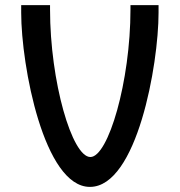

<svg xmlns="http://www.w3.org/2000/svg" viewBox="-20 -720 704 752"><path d="M63 -700V-670C63 -463 152 12 332 12H333C516 11 601 -466 601 -670V-700H491V-683C491 -401 404 -105 334 -105C262 -105 176 -401 176 -683V-700Z"/></svg>

Font: Mint Spirit
Style: Bold
Weight: 700
Designer: HARENDAL Hirwen
Foundry: Arkandis Digital Foundry.
Version: Version 1.004;FFEdit